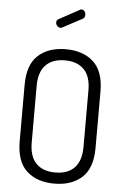

<svg xmlns="http://www.w3.org/2000/svg" viewBox="-62 -999 677 1049"><g transform="rotate(5 276.0 -474.5)"><path d="M235.6 -845Q226 -845 218 -853.4Q210 -861.9 210 -872.7Q210 -886 221 -891L333 -952Q336 -955 341 -955Q352.4 -955 358.7 -946.4Q365 -937.9 365 -926.9Q365 -911 353 -905L246.3 -848.1Q242 -845 235.6 -845ZM68 -208V-518Q68 -628 124.4 -679.5Q180.8 -731 276 -731Q371 -731 427.5 -679.5Q484 -628 484 -518V-208Q484 -96.9 427.5 -45.5Q371 6 276 6Q180.8 6 124.4 -45.5Q68 -96.9 68 -208ZM276.1 -670Q208 -670 171 -632Q134 -594 134 -518V-208Q134 -130.6 171 -92.8Q208 -55 276.1 -55Q344.3 -55 381.1 -93.2Q418 -131.5 418 -208V-518Q418 -594 381.1 -632Q344.3 -670 276.1 -670Z"/></g></svg>

Font: Dosis
Style: Regular
Weight: 400
Designer: Edgar Tolentino, Pablo Impallari, Igino Marini
Foundry: Edgar Tolentino, Pablo Impallari, Igino Marini
Version: Version 1.007;Glyphs 3.1.1 (3134)